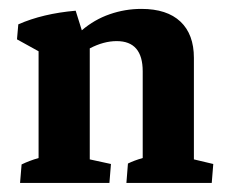

<svg xmlns="http://www.w3.org/2000/svg" viewBox="-20 -405 508 425"><path d="M24.4 0 27.8 -41Q44.9 -49.3 65.4 -55.2V-291.5L17.6 -317.9L20.5 -351.1Q74.7 -375 147.5 -381.3L161.1 -337.9Q189 -361.8 222.9 -373.5Q256.8 -385.3 293 -385.3Q349.6 -385.3 379.4 -357.2Q409.2 -329.1 409.2 -276.9V-52.2L452.1 -42L448.7 0H259.8L263.2 -43Q276.9 -49.8 295.9 -55.2V-247.1Q295.9 -314 238.3 -314Q209.5 -314 178.7 -297.9V-52.2L225.6 -42L222.2 0Z"/></svg>

Font: Markazi Text
Style: Bold
Weight: 700
Designer: Borna Izadpanah (Arabic designer), Fiona Ross (Arabic design director) and Florian Runge (Latin designer)
Foundry: Borna Izadpanah and Florian Runge
Version: Version 1.001; ttfautohint (v1.8.3)